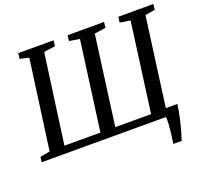

<svg xmlns="http://www.w3.org/2000/svg" viewBox="-152 -925 1375 1291"><g transform="rotate(-20 535.0 -279.0)"><path d="M0.5 0 5 -36.5 75.5 -50 163 -689.5 99 -703.5 103.5 -743.5 356.5 -743 351.5 -703 270 -691 182.5 -52.5H440L526 -691L452 -703L456.5 -743H717L713 -703L632 -691L546.5 -52.5H802.5L888.5 -691.5L814 -703L819.5 -743H1070L1065.5 -703L995 -691.5L909.5 -56.5H992Q985 -3.5 973.8 44.5Q962.5 92.5 951.8 129.8Q941 167 934.5 187H874.5Q878 164 882.8 126.8Q887.5 89.5 890 54Q892.5 18.5 890 0Z"/></g></svg>

Font: Merriweather Text Regular
Style: Italic
Weight: 400
Italic angle: -7.8°
Designer: Eben Sorkin
Foundry: Eben Sorkin
Version: Version 2.100; ttfautohint (v1.7.19-72a1) -l 8 -r 50 -G 200 